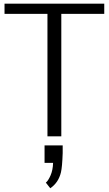

<svg xmlns="http://www.w3.org/2000/svg" viewBox="-20 -735 586 1035"><path d="M4.4 0ZM272.9 0ZM220.2 48.8H317.9V90.3Q315.4 165 308.6 193.8Q295.4 249.5 251 279.8L227.1 249.5Q239.7 239.7 252.4 210.9Q265.1 182.1 266.1 143.1H220.2ZM278.8 0ZM278.8 0ZM278.8 0ZM278.8 0ZM4.4 -660.2V-715.3H542V-660.2H310.5V0H235.8V-660.2Z"/></svg>

Font: Pontano Sans
Style: Regular
Weight: 400
Foundry: vernon adams
Version: 1.0